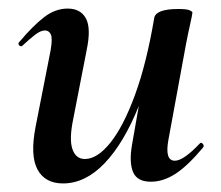

<svg xmlns="http://www.w3.org/2000/svg" viewBox="-20 -415 516 448"><path d="M127 13Q85 13 67.5 -19.5Q50 -52 63 -119L98 -297Q103 -326 98.5 -335Q94 -344 85 -344Q75 -344 62 -334Q49 -324 33 -309Q29 -305 25 -309Q21 -313 25 -317Q57 -355 83 -375Q109 -395 138 -395Q168 -395 180.5 -372Q193 -349 182 -297L151 -138Q141 -90 149 -67Q157 -44 178 -44Q207 -44 237.5 -82Q268 -120 295 -193.5Q322 -267 340 -374L358 -373Q339 -255 304 -168Q269 -81 224 -34Q179 13 127 13ZM332 9Q300 9 290.5 -13.5Q281 -36 288 -77L340 -374Q345 -394 396 -394Q416 -394 422.5 -391Q429 -388 429 -386Q429 -382 424 -360Q419 -338 414 -312L373 -89Q364 -40 388 -40Q398 -40 412.5 -50Q427 -60 446 -80Q449 -84 453 -79.5Q457 -75 454 -71Q418 -28 389.5 -9.5Q361 9 332 9Z"/></svg>

Font: Cormorant Garamond Light
Style: Italic
Weight: 300
Italic angle: -10°
Designer: Christian Thalmann (Catharsis Fonts)
Foundry: Catharsis Fonts
Version: Version 4.001